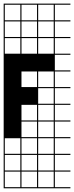

<svg xmlns="http://www.w3.org/2000/svg" viewBox="-20 -747 404 1046"><path d="M363.6 278.8H0V187.9H6.1V272.7H90.9V187.9H97V272.7H181.8V187.9H187.9V272.7H272.7V187.9H0V-727.3H363.6V-721.2H278.8V-636.4H363.6V-630.3H278.8V-545.5H363.6V-539.4H278.8V-454.5H363.6V-448.5H278.8V-363.6H363.6V-357.6H278.8V-272.7H363.6V-266.7H278.8V-181.8H363.6V-175.8H278.8V-90.9H363.6V-84.8H278.8V0H363.6V6.1H278.8V90.9H363.6V97H278.8V181.8H363.6V187.9H278.8V272.7H363.6ZM97 -636.4H181.8V-721.2H97ZM187.9 -636.4H272.7V-721.2H187.9ZM6.1 -636.4H90.9V-721.2H6.1ZM187.9 -545.5H272.7V-630.3H187.9ZM97 -545.5H181.8V-630.3H97ZM6.1 -545.5H90.9V-630.3H6.1ZM187.9 -454.5H272.7V-539.4H187.9ZM97 -454.5H181.8V-539.4H97ZM6.1 -454.5H90.9V-539.4H6.1ZM97 -272.7H181.8V-357.6H97ZM187.9 -272.7H272.7V-357.6H187.9ZM187.9 -181.8H272.7V-266.7H187.9ZM97 -90.9H181.8V-175.8H97ZM187.9 -90.9H272.7V-175.8H187.9ZM187.9 0H272.7V-84.8H187.9ZM97 0H181.8V-84.8H97ZM187.9 90.9H272.7V6.1H187.9ZM6.1 90.9H90.9V6.1H6.1ZM97 90.9H181.8V6.1H97ZM6.1 181.8H90.9V97H6.1ZM97 181.8H181.8V97H97ZM272.7 97H187.9V181.8H272.7Z"/></svg>

Font: Micro 5 Charted
Style: Regular
Weight: 400
Designer: Sarah Cadigan-Fried
Version: Version 1.000; ttfautohint (v1.8.4.7-5d5b)